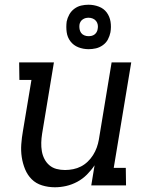

<svg xmlns="http://www.w3.org/2000/svg" viewBox="-20 -784 640 812"><path d="M212 8Q184 8 158 0Q132 -8 114 -26Q96 -44 86 -68.5Q76 -93 72 -119.5Q68 -146 70 -174Q72 -202 77 -230L113 -446H62L61 -520H208L158 -218Q155 -199 154.5 -180.5Q154 -162 157 -144.5Q160 -127 168 -111.5Q176 -96 189 -85Q202 -74 219 -69.5Q236 -65 255 -65Q272 -65 289.5 -68.5Q307 -72 322.5 -80Q338 -88 351 -100.5Q364 -113 373.5 -128Q383 -143 389 -159.5Q395 -176 398 -193L452 -520H535L461 -74H512L513 0H366L380 -85Q366 -64 347.5 -45.5Q329 -27 306.5 -15Q284 -3 260 2.5Q236 8 212 8ZM355 -576Q332 -576 311.5 -584Q291 -592 278 -609Q265 -626 262 -648Q259 -670 262 -693Q265 -708 273 -722.5Q281 -737 294.5 -747Q308 -757 323.5 -760.5Q339 -764 354 -764Q377 -764 398 -756Q419 -748 431.5 -731Q444 -714 447.5 -692Q451 -670 447 -647Q444 -632 436.5 -617.5Q429 -603 415 -593Q401 -583 385.5 -579.5Q370 -576 355 -576ZM354 -631Q361 -631 367.5 -632.5Q374 -634 379.5 -638Q385 -642 388.5 -648Q392 -654 393 -661Q395 -670 393.5 -679Q392 -688 386.5 -695Q381 -702 372.5 -705.5Q364 -709 355 -709Q348 -709 342 -707.5Q336 -706 330 -702Q324 -698 320.5 -692Q317 -686 316 -679Q315 -670 316.5 -661Q318 -652 323 -645Q328 -638 336.5 -634.5Q345 -631 354 -631Z"/></svg>

Font: Iosevka Plex Etoile
Style: Italic
Weight: 400
Italic angle: -9°
Designer: Belleve Invis
Foundry: Belleve Invis
Version: Version 25.1.1; ttfautohint (v1.8.4)